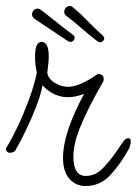

<svg xmlns="http://www.w3.org/2000/svg" viewBox="-20 -616 460 646"><path d="M268 10Q235 10 213.5 -14.5Q192 -39 192 -85Q192 -169 263 -300Q233 -289 209 -289Q160 -289 123 -329Q117 -296 101.5 -256.5Q86 -217 68 -179.5Q50 -142 34 -114Q30 -106 24 -104Q18 -102 15 -102Q0 -102 0 -117Q20 -149 40 -191.5Q60 -234 77.5 -281Q95 -328 104 -372Q98 -396 98 -426Q98 -475 120 -475Q144 -475 144 -426Q144 -415 142.5 -401Q141 -387 139 -371Q143 -350 164.5 -337Q186 -324 210 -324Q244 -324 297 -359Q308 -367 310 -367Q329 -367 329 -349Q329 -347 328.5 -345Q328 -343 327 -341Q302 -298 282 -258.5Q262 -219 247 -181Q227 -130 227 -88Q227 -24 269 -24Q302 -24 329.5 -53.5Q357 -83 379 -117Q384 -125 393.5 -138Q403 -151 410 -151Q415 -151 417.5 -149Q420 -147 420 -139Q420 -134 417.5 -125Q415 -116 413 -114Q386 -65 351.5 -27.5Q317 10 268 10ZM317 -474Q311 -474 304 -480Q282 -497 255.5 -520Q229 -543 204 -562Q196 -567 196 -577Q197 -585 202 -590.5Q207 -596 216 -596Q220 -596 226 -591Q232 -586 251 -569Q261 -559 282 -538Q303 -517 322 -500Q331 -492 331 -487Q331 -483 327 -478.5Q323 -474 317 -474ZM217 -475Q213 -475 208 -478Q182 -495 152.5 -515Q123 -535 97 -552Q88 -558 88 -568Q88 -576 93.5 -581.5Q99 -587 106 -587Q111 -587 118.5 -582Q126 -577 143 -563Q155 -554 178.5 -535Q202 -516 225 -499Q230 -496 230.5 -493Q231 -490 231 -488Q231 -483 226.5 -479Q222 -475 217 -475Z"/></svg>

Font: Send Flowers
Style: Regular
Weight: 400
Designer: Robert E. Leuschke
Foundry: Robert E. Leuschke
Version: Version 1.010; ttfautohint (v1.8.4.7-5d5b)